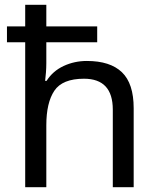

<svg xmlns="http://www.w3.org/2000/svg" viewBox="-20 -780 658 800"><path d="M173 -760V-670H385V-604H173V-517Q173 -498 171.5 -478.5Q170 -459 168 -443H174Q200 -484 245 -505Q290 -526 342 -526Q439 -526 488 -479Q537 -432 537 -329V0H450V-323Q450 -452 330 -452Q240 -452 206.5 -402Q173 -352 173 -258V0H85V-604H9V-670H85V-760Z"/></svg>

Font: Noto Serif Ottoman Siyaq
Style: Regular
Weight: 400
Designer: Sérgio Martins
Version: Version 1.005; ttfautohint (v1.8.4.7-5d5b)